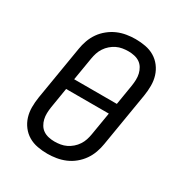

<svg xmlns="http://www.w3.org/2000/svg" viewBox="-175 -870 950 1005"><g transform="rotate(30 300.0 -367.5)"><path d="M254 8Q223 8 193.5 2.5Q164 -3 139.5 -17.5Q115 -32 97.5 -55Q80 -78 71.5 -105.5Q63 -133 63 -163.5Q63 -194 68 -225L122 -550Q126 -576 135.5 -602.5Q145 -629 161 -652Q177 -675 200 -693.5Q223 -712 248.5 -723Q274 -734 301.5 -738.5Q329 -743 355 -743Q386 -743 415.5 -737.5Q445 -732 469.5 -717.5Q494 -703 511.5 -680Q529 -657 537.5 -629.5Q546 -602 546 -571.5Q546 -541 541 -510L487 -185Q483 -159 473.5 -132.5Q464 -106 448 -83Q432 -60 409.5 -41.5Q387 -23 361 -12Q335 -1 307.5 3.5Q280 8 254 8ZM181 -400H439L459 -522Q462 -541 462.5 -559.5Q463 -578 459 -595Q455 -612 446 -627Q437 -642 423 -651.5Q409 -661 391 -665Q373 -669 355 -669Q337 -669 319 -666Q301 -663 284.5 -655Q268 -647 253.5 -634.5Q239 -622 228.5 -606Q218 -590 212.5 -573Q207 -556 204 -538ZM254 -66Q272 -66 290 -69Q308 -72 324.5 -80Q341 -88 355.5 -100.5Q370 -113 380.5 -129Q391 -145 396.5 -162Q402 -179 405 -197L428 -335H170L150 -213Q147 -194 146.5 -175.5Q146 -157 150 -140Q154 -123 163 -108Q172 -93 186 -83.5Q200 -74 218 -70Q236 -66 254 -66Z"/></g></svg>

Font: Iosevka HT Extended
Style: Italic
Weight: 400
Width: 7
Italic angle: -9°
Monospace: yes
Designer: Belleve Invis
Foundry: Belleve Invis
Version: Version 32.3.0; ttfautohint (v1.8.4)